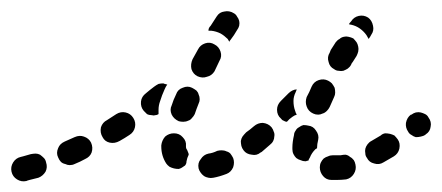

<svg xmlns="http://www.w3.org/2000/svg" viewBox="-36 -304 805 350"><path d="M47 9Q51 1 48 -8Q47 -13 44 -16Q41 -19 37 -22Q33 -24 29 -24Q25 -24 20 -23Q13 -21 6 -19Q3 -18 2 -18Q-7 -16 -12 -8Q-17 0 -15 9Q-13 18 -5 23Q3 28 12 26Q14 25 18 24Q25 22 34 20Q42 17 47 9ZM609 13Q614 5 612 -4Q611 -9 609 -12Q606 -16 602 -18Q599 -21 594 -22Q590 -22 585 -21Q582 -21 579 -21Q575 -21 571 -21Q566 -21 562 -19Q558 -18 554 -15Q551 -12 549 -8Q547 -4 547 1Q547 10 553 17Q559 24 568 24Q573 24 579 24Q586 24 595 23Q604 21 609 13ZM389 -16Q387 -20 384 -24Q381 -27 377 -28Q373 -30 368 -30Q364 -30 360 -29Q352 -25 344 -24Q335 -22 330 -14Q324 -7 326 3Q327 7 330 11Q332 14 336 17Q339 19 344 20Q348 21 353 20Q364 18 377 13Q385 10 389 1Q392 -8 389 -16ZM281 3Q277 2 273 0Q269 -3 267 -6Q258 -20 258 -37Q258 -38 258 -39Q259 -48 265 -55Q272 -61 281 -61Q291 -61 297 -54Q304 -47 303 -38Q303 -37 303 -37Q303 -33 305 -31Q306 -29 307 -26Q308 -24 308 -22Q305 -16 304 -10Q304 -7 303 -5Q302 -3 301 -2Q299 -1 298 0Q294 3 290 4Q285 4 281 3ZM130 -44Q126 -52 117 -55Q109 -58 100 -54Q91 -50 82 -46Q73 -42 70 -34Q66 -25 70 -17Q72 -12 75 -9Q78 -6 83 -5Q87 -3 91 -3Q96 -3 100 -5Q110 -9 119 -14Q128 -18 131 -26Q134 -35 130 -44ZM689 -50Q686 -54 683 -57Q679 -59 675 -60Q670 -61 666 -61Q661 -60 658 -57Q649 -52 641 -47Q637 -45 634 -41Q631 -37 630 -33Q629 -29 630 -24Q630 -20 633 -16Q637 -8 646 -6Q655 -3 663 -8Q672 -13 682 -19Q690 -24 692 -33Q694 -43 689 -50ZM504 -16Q501 -19 499 -23Q497 -27 497 -32Q497 -34 497 -35Q497 -45 500 -58Q500 -62 503 -66Q505 -70 509 -72Q513 -75 517 -76Q522 -76 526 -75Q535 -74 540 -66Q546 -58 544 -49Q542 -41 542 -35Q542 -35 542 -34Q541 -33 539 -32Q532 -25 529 -17Q527 -14 526 -11Q525 -11 524 -11Q522 -10 521 -10Q516 -10 512 -12Q508 -13 504 -16ZM462 -47Q464 -51 464 -55Q465 -60 463 -64Q462 -68 459 -72Q453 -79 443 -80Q434 -80 427 -74Q419 -67 413 -63L412 -62Q409 -59 406 -55Q404 -52 403 -47Q403 -43 404 -38Q405 -34 408 -30Q413 -23 423 -22Q432 -20 439 -26L441 -27Q447 -32 456 -40Q460 -43 462 -47ZM207 -89Q202 -97 193 -99Q184 -101 176 -96Q167 -90 159 -85Q151 -81 148 -72Q146 -62 151 -54Q155 -46 164 -44Q173 -42 182 -47Q191 -52 200 -58Q208 -63 210 -72Q212 -81 207 -89ZM745 -90Q743 -94 739 -96Q735 -98 731 -99Q727 -100 722 -99Q718 -98 714 -95H713Q706 -90 704 -80Q703 -71 708 -64Q710 -60 714 -58Q718 -55 722 -54Q727 -54 731 -55Q736 -56 739 -58L740 -59Q748 -64 749 -73Q751 -82 745 -90ZM476 -120 490 -134Q493 -137 497 -139Q501 -141 505 -141Q504 -138 503 -136Q499 -128 499 -120Q499 -110 502 -102Q503 -98 505 -95Q501 -94 497 -91Q491 -87 487 -82Q484 -82 481 -84Q478 -85 476 -88Q469 -94 469 -104Q469 -113 476 -120ZM290 -83Q294 -82 298 -82Q303 -82 307 -84Q311 -85 314 -89Q317 -92 319 -96Q322 -105 326 -115Q328 -119 328 -123Q328 -128 326 -132Q325 -136 322 -139Q318 -142 314 -144Q306 -148 297 -144Q288 -141 285 -132Q280 -122 277 -112Q273 -104 277 -95Q281 -87 290 -83ZM265 -151Q263 -151 262 -152Q257 -152 253 -151Q249 -149 245 -146Q237 -140 230 -134Q222 -128 221 -119Q220 -109 226 -102Q229 -99 232 -96Q236 -94 241 -94Q244 -93 247 -94Q250 -94 253 -96Q253 -100 253 -104Q253 -112 256 -120Q259 -130 264 -141Q266 -146 269 -150Q267 -150 265 -151ZM535 -97Q539 -95 544 -95Q548 -95 552 -97Q556 -98 560 -102Q563 -105 565 -109Q569 -118 573 -127Q575 -131 575 -135Q575 -140 574 -144Q572 -148 569 -152Q566 -155 562 -157Q554 -161 545 -158Q536 -155 532 -146Q528 -136 523 -127Q520 -118 523 -110Q526 -101 535 -97ZM324 -165Q333 -161 341 -164Q350 -166 355 -174L364 -193Q369 -201 366 -210Q363 -219 355 -223Q347 -228 338 -225Q329 -222 325 -214L315 -196Q311 -187 313 -178Q316 -169 324 -165ZM563 -191Q565 -182 573 -178Q577 -175 581 -175Q586 -174 590 -175Q595 -177 598 -179Q602 -182 604 -186Q605 -189 607 -191Q609 -194 614 -202Q616 -206 617 -210Q618 -215 617 -219Q616 -224 614 -227Q611 -231 608 -234Q604 -236 599 -237Q595 -238 591 -237Q586 -236 583 -233Q579 -231 576 -227Q570 -218 567 -213Q566 -211 565 -208Q560 -200 563 -191ZM373 -283Q382 -285 390 -280Q394 -278 396 -274Q399 -270 400 -266Q401 -262 400 -257Q399 -253 396 -249Q391 -240 384 -231Q384 -231 383 -230Q383 -229 382 -228Q380 -231 379 -233Q373 -239 366 -243Q358 -247 349 -248Q347 -248 344 -248Q344 -251 345 -253Q346 -255 348 -257Q353 -265 359 -274Q364 -282 373 -283ZM635 -272Q642 -267 644 -257Q646 -248 641 -241Q639 -237 636 -233Q634 -237 632 -240Q627 -247 620 -252Q613 -257 604 -259Q602 -259 600 -260Q602 -263 604 -265Q609 -273 618 -275Q627 -277 635 -272Z"/></svg>

Font: FRB American Cursive Guidelines Arrows Dashed Extrabold
Style: Bold Italic
Weight: 800
Italic angle: -25°
Version: Version 2.0;Modular Font Editor K font №1